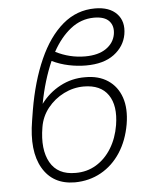

<svg xmlns="http://www.w3.org/2000/svg" viewBox="-54 -806 696 863"><g transform="rotate(-5 294.0 -374.5)"><path d="M335.4 -455.6Q396.5 -456.1 438.2 -428.2Q480 -400.4 497.6 -349.6Q515.1 -298.8 503.4 -229Q490.7 -156.2 455.6 -102.3Q420.4 -48.3 367.4 -18.8Q314.5 10.7 249 11.2Q149.9 10.7 104.2 -67.9Q58.6 -146.5 81.5 -282.7L88.9 -328.6Q110.8 -457.5 154.1 -554.7Q197.3 -651.9 260.7 -705.8Q324.2 -759.8 406.7 -759.8Q471.7 -759.8 504.9 -724.9Q538.1 -689.9 528.3 -632.3Q518.6 -578.1 471.7 -543Q424.8 -507.8 344.7 -507.8Q306.6 -507.8 267.6 -515.9Q228.5 -523.9 191.9 -541.5Q173.8 -500.5 159.4 -452.9Q145 -405.3 135.3 -353Q170.9 -400.9 222.9 -428.5Q274.9 -456.1 335.4 -455.6ZM325.7 -414.6Q278.8 -414.6 235.8 -393.1Q192.9 -371.6 162.8 -334Q132.8 -296.4 125 -248Q108.4 -149.4 141.8 -89.8Q175.3 -30.3 255.9 -30.8Q307.1 -30.3 348.9 -55.4Q390.6 -80.6 418.2 -125.5Q445.8 -170.4 455.6 -229Q469.7 -315.9 435.8 -365.2Q401.9 -414.6 325.7 -414.6ZM211.4 -581.1Q274.9 -548.8 344.2 -548.8Q403.8 -548.8 439.2 -573.2Q474.6 -597.7 481.4 -637.2Q487.3 -673.8 466.8 -696.3Q446.3 -718.8 398.4 -718.8Q339.8 -718.3 293 -681.4Q246.1 -644.5 211.4 -581.1Z"/></g></svg>

Font: Inter Extra Light
Style: Italic
Weight: 200
Italic angle: -9.39999°
Designer: Rasmus Andersson
Foundry: rsms
Version: Version 4.000;git-3c8e0fc